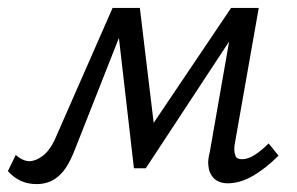

<svg xmlns="http://www.w3.org/2000/svg" viewBox="-40 -459 751 486"><path d="M53 7Q30 7 12 -1.5Q-6 -10 -20 -26L0 -67Q7 -60 16.5 -55.5Q26 -51 34 -51Q50 -51 67.5 -64Q85 -77 98 -104L245 -439H314L349 -148L545 -439H615L555 -99Q553 -89 553 -81Q553 -73 556 -64.5Q559 -56 573 -56Q588 -56 605 -67Q622 -78 640 -96L665 -65Q633 -33 600.5 -14Q568 5 536 5Q524 5 513.5 0.5Q503 -4 496.5 -13.5Q490 -23 488.5 -32.5Q487 -42 487 -47Q487 -59 491 -74L540 -354L329 -33H299L261 -363L149 -79Q140 -56 130 -39.5Q120 -23 107.5 -12.5Q95 -2 81.5 2.5Q68 7 53 7Z"/></svg>

Font: Isabella Sans
Style: Italic
Weight: 400
Italic angle: -12°
Designer: Christian Thalmann (Catharsis Fonts), Cristiano Sobral
Foundry: The Isabella Sans Project Authors
Version: Version 2.026; ttfautohint (v1.8.4.7-5d5b-dirty)